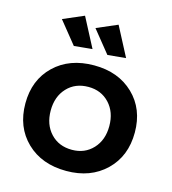

<svg xmlns="http://www.w3.org/2000/svg" viewBox="-114 -859 855 956"><g transform="rotate(15 314.0 -380.5)"><path d="M206 -766 285 -615 191 -606 99 -720ZM379 -766 458 -615 364 -606 272 -720ZM315 -539Q440 -539 518 -464Q596 -389 596 -268Q596 -146 518 -70.5Q440 5 315 5Q188 5 110 -70.5Q32 -146 32 -268Q32 -389 110 -464Q188 -539 315 -539ZM315 -428Q247 -428 205 -383Q163 -338 163 -266Q163 -194 205 -149Q247 -104 315 -104Q381 -104 423 -149Q465 -194 465 -266Q465 -338 423 -383Q381 -428 315 -428Z"/></g></svg>

Font: Montserrat arm Medium
Style: Regular
Weight: 500
Designer: Julieta Ulanovsky
Foundry: Julieta Ulanovsky
Version: Version 6.000;PS 006.000;hotconv 1.0.88;makeotf.lib2.5.64775